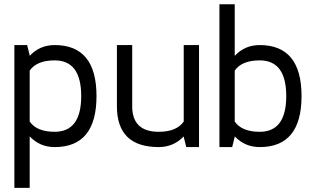

<svg xmlns="http://www.w3.org/2000/svg" viewBox="-20 -704 1512 919"><path d="M241.7 -488.3Q441.9 -488.3 441.9 -244.1Q441.9 0 241.7 0Q170.4 0 122.1 -51.3V195.3H48.8V-488.3H109.9L122.1 -439.5V-436.5Q169.9 -488.3 241.7 -488.3ZM122.1 -122.1Q156.2 -73.2 241.7 -73.2Q368.7 -73.2 368.7 -244.1Q368.7 -415 241.7 -415Q156.2 -415 122.1 -366.2Z M739.7 0Q539.6 0 539.6 -195.3V-488.3H612.8V-195.3Q612.8 -73.2 739.7 -73.2Q825.2 -73.2 859.4 -122.1V-488.3H932.6V0H871.6L859.4 -48.8V-51.3Q811 0 739.7 0Z M1103.5 -683.6V-436.5Q1151.4 -488.3 1223.1 -488.3Q1423.3 -488.3 1423.3 -244.1Q1423.3 0 1223.1 0Q1151.9 0 1103.5 -51.3V-48.8L1091.3 0H1030.3V-683.6ZM1223.1 -415Q1137.7 -415 1103.5 -366.2V-122.1Q1137.7 -73.2 1223.1 -73.2Q1350.1 -73.2 1350.1 -244.1Q1350.1 -415 1223.1 -415Z"/></svg>

Font: Sanitrixie
Style: Regular
Weight: 400
Designer: Jayvee D. Enaguas (Grand Chaos)
Version: Version 1.1 - 6/9/2013